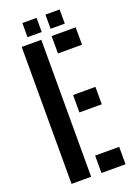

<svg xmlns="http://www.w3.org/2000/svg" viewBox="-171 -988 742 1054"><g transform="rotate(-20 199.5 -461.0)"><path d="M55.4 0V-800H169.9V0ZM230.2 0V-101.7H370.8V0ZM230.2 -353.9V-455.6H360.8V-353.9ZM230.2 -698.3V-800H370.8V-698.3ZM238.6 -839.4V-922.2H321.5V-839.4ZM103.7 -839.4V-922.2H186.6V-839.4Z"/></g></svg>

Font: Big Shoulders Stencil Text Thin
Style: Regular
Weight: 100
Designer: Patric King
Foundry: XO Type Co
Version: Version 2.001